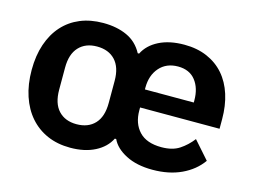

<svg xmlns="http://www.w3.org/2000/svg" viewBox="-80 -667 1069 812"><g transform="rotate(15 455.0 -261.0)"><path d="M281 -91Q332 -91 361 -122Q390 -153 390 -213V-310Q390 -369 361 -400Q332 -431 281 -431Q231 -431 202 -400Q173 -369 173 -310V-213Q173 -153 202 -122Q231 -91 281 -91ZM737 -308V-317Q737 -371 710.5 -404.5Q684 -438 634 -438Q583 -438 553 -404Q523 -370 523 -316V-308ZM641 12Q572 12 524.5 -12.5Q477 -37 460 -74H454Q434 -34 389 -11Q344 12 281 12Q225 12 180.5 -7.5Q136 -27 104.5 -63Q73 -99 56 -150Q39 -201 39 -264Q39 -327 56 -377Q73 -427 104.5 -462Q136 -497 180.5 -515.5Q225 -534 281 -534Q341 -534 385.5 -513.5Q430 -493 454 -448H460Q480 -488 525.5 -511Q571 -534 636 -534Q692 -534 736 -515Q780 -496 810 -461.5Q840 -427 855.5 -378.5Q871 -330 871 -271V-229H523V-216Q523 -159 555.5 -124.5Q588 -90 653 -90Q701 -90 731.5 -110Q762 -130 786 -161L854 -84Q822 -39 767.5 -13.5Q713 12 641 12Z"/></g></svg>

Font: IBM Plex Sans Hebrew SemiBold
Style: Regular
Weight: 600
Designer: Mike Abbink, Paul van der Laan, Pieter van Rosmalen, Yanek Iontef
Foundry: Bold Monday
Version: Version 1.2